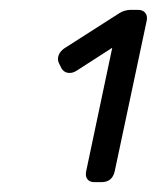

<svg xmlns="http://www.w3.org/2000/svg" viewBox="-20 -720 319 390"><path d="M172 -350Q162 -350 157.5 -356Q153 -362 155 -372L208 -623L135 -576Q127 -571 118.5 -572Q110 -573 105 -581L100 -591Q96 -599 99 -607.5Q102 -616 111 -622L222 -693Q233 -700 246 -700H260Q270 -700 275 -694Q280 -688 278 -678L213 -372Q208 -350 186 -350Z"/></svg>

Font: Rubik Light Light
Style: Italic
Weight: 300
Italic angle: -12°
Version: Version 2.104